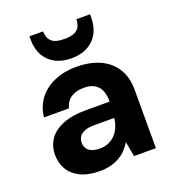

<svg xmlns="http://www.w3.org/2000/svg" viewBox="-135 -828 842 941"><g transform="rotate(-20 286.0 -357.5)"><path d="M227 12Q165 12 124.5 -8Q84 -28 64.5 -62Q45 -96 45 -137Q45 -183 68.5 -217.5Q92 -252 140 -272Q188 -292 261 -292H386Q386 -328 375.5 -351.5Q365 -375 343.5 -387Q322 -399 289 -399Q250 -399 222.5 -381.5Q195 -364 188 -329H57Q63 -384 93.5 -424Q124 -464 175 -486Q226 -508 289 -508Q360 -508 412 -484.5Q464 -461 492.5 -415.5Q521 -370 521 -305V0H407L393 -77H392Q380 -57 364 -40.5Q348 -24 327.5 -12.5Q307 -1 282 5.5Q257 12 227 12ZM263 -92Q290 -92 310.5 -101.5Q331 -111 345.5 -127Q360 -143 368.5 -164Q377 -185 380 -209H276Q245 -209 225.5 -201.5Q206 -194 197 -180.5Q188 -167 188 -149Q188 -131 197 -118Q206 -105 223 -98.5Q240 -92 263 -92ZM284 -555Q235 -555 199.5 -574Q164 -593 145 -627.5Q126 -662 126 -710V-727H197Q197 -694 216 -675Q235 -656 284 -656Q332 -656 351.5 -675Q371 -694 371 -727H442V-710Q442 -662 422.5 -627Q403 -592 367.5 -573.5Q332 -555 284 -555Z"/></g></svg>

Font: DM Sans 28pt
Style: Bold
Weight: 700
Version: Version 4.004;gftools[0.9.30]